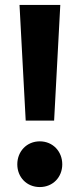

<svg xmlns="http://www.w3.org/2000/svg" viewBox="-20 -746 326 777"><path d="M84 -258H199L224 -726H59ZM50 -81C50 -29 88 11 141 11C194 11 232 -29 232 -81C232 -133 194 -174 141 -174C88 -174 50 -133 50 -81Z"/></svg>

Font: MV Cash
Style: Bold
Weight: 700
Designer: Rodrigo Fuenzalida
Foundry: fragTYPE
Version: Version 1.100;Glyphs 3.1.2 (3151)